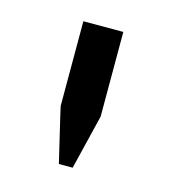

<svg xmlns="http://www.w3.org/2000/svg" viewBox="-59 -787 343 390"><g transform="rotate(15 113.0 -591.5)"><path d="M98 -445H127L155 -560V-738H71V-560C71 -558 96 -454 98 -445Z"/></g></svg>

Font: Rosario
Style: Regular
Weight: 400
Designer: Hector Gatti
Foundry: Omnibus Type
Version: Version 1.100